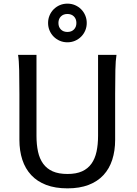

<svg xmlns="http://www.w3.org/2000/svg" viewBox="-20 -1011 743 1043"><path d="M612.8 -712.9Q607.9 -683.6 606.7 -630.1Q605.5 -576.7 605.5 -500.5V-251.5Q605.5 -191.9 589.8 -143.3Q574.2 -94.7 542.2 -60.1Q510.3 -25.4 461.4 -6.6Q412.6 12.2 346.7 12.2Q279.8 12.2 230.7 -6.6Q181.6 -25.4 149.4 -60.1Q117.2 -94.7 101.3 -143.3Q85.4 -191.9 85.4 -251.5V-500.5Q85.4 -572.8 84.2 -628.2Q83 -683.6 78.1 -712.9H178.2V-273.4Q178.2 -225.6 186.5 -187.3Q194.8 -148.9 214.4 -121.8Q233.9 -94.7 266.1 -80.3Q298.3 -65.9 346.7 -65.9Q394 -65.9 425.8 -80.3Q457.5 -94.7 476.8 -121.8Q496.1 -148.9 504.4 -187.3Q512.7 -225.6 512.7 -273.4V-712.9ZM241.2 -886.2Q241.2 -908.2 249.3 -927.2Q257.3 -946.3 271.7 -960.7Q286.1 -975.1 305.2 -983.2Q324.2 -991.2 346.2 -991.2Q368.2 -991.2 387.2 -983.2Q406.2 -975.1 420.7 -960.7Q435.1 -946.3 443.1 -927.2Q451.2 -908.2 451.2 -886.2Q451.2 -864.3 443.1 -845.2Q435.1 -826.2 420.7 -811.8Q406.2 -797.4 387.2 -789.3Q368.2 -781.2 346.2 -781.2Q324.2 -781.2 305.2 -789.3Q286.1 -797.4 271.7 -811.8Q257.3 -826.2 249.3 -845.2Q241.2 -864.3 241.2 -886.2ZM395 -886.2Q395 -908.2 381.6 -921.6Q368.2 -935.1 346.2 -935.1Q324.2 -935.1 310.8 -921.6Q297.4 -908.2 297.4 -886.2Q297.4 -864.3 310.8 -850.8Q324.2 -837.4 346.2 -837.4Q368.2 -837.4 381.6 -850.8Q395 -864.3 395 -886.2Z"/></svg>

Font: Andika Eur
Style: Regular
Weight: 400
Designer: Victor Gaultney, Annie Olsen, Julie Remington, Don Collingsworth, Eric Hays, Becca Hirsbrunner
Foundry: SIL International
Version: Version 5.000